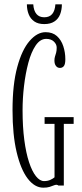

<svg xmlns="http://www.w3.org/2000/svg" viewBox="-20 -859 380 889"><path d="M180.5 10Q140.5 10 108.2 -32.2Q76 -74.5 57 -154.8Q38 -235 38 -349Q38 -468 59.8 -548.2Q81.5 -628.5 116.8 -669.2Q152 -710 191 -710Q223.5 -710 243.5 -692Q263.5 -674 273 -645.2Q282.5 -616.5 282.5 -584.5Q282.5 -562 275.8 -553.2Q269 -544.5 257.5 -544.5Q246 -544.5 239 -553.8Q232 -563 232 -578.5Q232 -589 234.5 -597Q237 -605 239.8 -614.5Q242.5 -624 242.5 -638.5Q242.5 -654 229.5 -666.5Q216.5 -679 194 -679Q166 -679 145.2 -648.5Q124.5 -618 111.2 -568.2Q98 -518.5 91.2 -460.8Q84.5 -403 84.5 -349Q84.5 -272 92.5 -211.2Q100.5 -150.5 114.5 -108Q128.5 -65.5 146.5 -43Q164.5 -20.5 184 -20.5Q201 -20.5 213.8 -26.5Q226.5 -32.5 232.5 -38V-285.5H186.5V-316.5H321V-285.5H275.5V0H250Q249.5 -1 247 -2.2Q244.5 -3.5 241.5 -3.5Q235.5 -3.5 228 -0.2Q220.5 3 209.2 6.5Q198 10 180.5 10ZM185 -747.5Q156.5 -747.5 138.8 -759.8Q121 -772 112.8 -793Q104.5 -814 104.5 -839H134Q136 -809.5 148.8 -794.2Q161.5 -779 185 -779Q209 -779 221.8 -794.2Q234.5 -809.5 236.5 -839H266.5Q266.5 -814 258.5 -793Q250.5 -772 232.2 -759.8Q214 -747.5 185 -747.5Z"/></svg>

Font: Imbue Thin 10pt ExtraLight
Style: Regular
Weight: 250
Version: Version 1.102